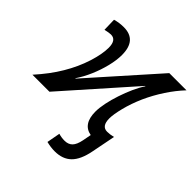

<svg xmlns="http://www.w3.org/2000/svg" viewBox="-238 -679 1036 1036"><g transform="rotate(45 279.5 -161.0)"><path d="M478 63Q463.4 138.7 428.2 173.1Q393.1 207.5 333 207.5Q316.9 207.5 301.3 205.3Q285.6 203.1 270 199.2L284.2 122.6Q295.4 126 306.9 127.7Q318.4 129.4 330.6 129.4Q358.4 129.4 375 112.8Q391.6 96.2 399.4 56.6L408.7 7.8Q373 1.5 355 -25.4Q336.9 -52.2 336.9 -99.6Q336.9 -128.4 344.7 -166.3Q352.5 -204.1 366 -244.6Q379.4 -285.2 396.2 -322.5Q413.1 -359.9 431.2 -386.7L429.2 -387.7L85.9 0H-43.9Q-12.7 -34.7 13.2 -69.1Q39.1 -103.5 59.6 -138.2Q100.6 -207 122.6 -276.4Q144.5 -345.7 144.5 -393.6Q144.5 -453.1 102.5 -453.1Q89.4 -453.1 59.6 -446.3L57.6 -521Q74.2 -525.9 90.6 -528.1Q106.9 -530.3 123.5 -530.3Q222.7 -530.3 222.7 -417Q222.7 -377 210.9 -329.3Q199.2 -281.7 179.2 -235.1Q159.2 -188.5 133.3 -150.4L135.3 -149.4L472.2 -528.3H603.5Q563.5 -485.8 529.1 -433.3Q494.6 -380.9 468.8 -323.7Q443.4 -266.1 429.7 -211.7Q416 -157.2 416 -127Q416 -67.4 458.5 -67.4Q479.5 -67.4 504.9 -73.7Z"/></g></svg>

Font: Arimo
Style: Italic
Weight: 400
Italic angle: -12°
Designer: Steve Matteson
Foundry: Monotype Imaging Inc.
Version: Version 1.33